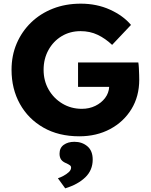

<svg xmlns="http://www.w3.org/2000/svg" viewBox="-20 -734 822 1048"><path d="M413 10Q300 10 217 -37.5Q134 -85 88.5 -167Q43 -249 43 -353Q43 -431 71 -496.5Q99 -562 149.5 -611Q200 -660 269 -687Q338 -714 421 -714Q508 -714 580 -681.5Q652 -649 695 -598L592 -489Q555 -524 513 -544Q471 -564 420 -564Q362 -564 316.5 -536.5Q271 -509 244.5 -461Q218 -413 218 -353Q218 -293 245.5 -245Q273 -197 320.5 -168.5Q368 -140 427 -140Q467 -140 500 -156Q533 -172 553.5 -199Q574 -226 576 -260H406V-393H735Q737 -382 738 -363Q739 -344 739.5 -326Q740 -308 740 -299Q740 -208 697.5 -138.5Q655 -69 581 -29.5Q507 10 413 10ZM336 294 296 239Q309 235 326 226Q343 217 355.5 205.5Q368 194 368 181Q368 173 362 168.5Q356 164 344 158Q323 150 314 137.5Q305 125 305 105Q305 73 328 56.5Q351 40 386 40Q428 40 457 64.5Q486 89 486 137Q486 195 445.5 234Q405 273 336 294Z"/></svg>

Font: Lexend Deca
Style: Bold
Weight: 700
Designer: Bonnie Shaver-Troup, Thomas Jockin
Foundry: Lexend
Version: Version 1.008; ttfautohint (v1.8.4.7-5d5b)